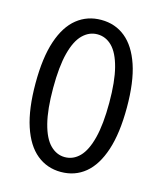

<svg xmlns="http://www.w3.org/2000/svg" viewBox="-113 -829 782 926"><g transform="rotate(15 277.5 -366.5)"><path d="M278 13Q209 13 157.5 -29Q106 -71 78 -156Q50 -241 50 -369Q50 -497 78 -580.5Q106 -664 157.5 -705Q209 -746 278 -746Q348 -746 399 -704.5Q450 -663 478 -580Q506 -497 506 -369Q506 -241 478 -156Q450 -71 399 -29Q348 13 278 13ZM278 -61Q320 -61 351.5 -93Q383 -125 400.5 -193.5Q418 -262 418 -369Q418 -476 400.5 -543.5Q383 -611 351.5 -642.5Q320 -674 278 -674Q237 -674 205 -642.5Q173 -611 155.5 -543.5Q138 -476 138 -369Q138 -262 155.5 -193.5Q173 -125 205 -93Q237 -61 278 -61Z"/></g></svg>

Font: Noto Sans TC
Style: Regular
Weight: 400
Designer: Ryoko NISHIZUKA  (kana, bopomofo & ideographs); Paul D. Hunt (Latin, Greek & Cyrillic); Sandoll Communications , Soo-you
Foundry: Adobe
Version: Version 2.004-H2;hotconv 1.0.118;makeotfexe 2.5.65603